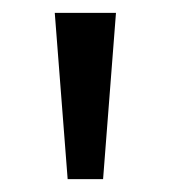

<svg xmlns="http://www.w3.org/2000/svg" viewBox="-20 -734 265 298"><path d="M160 -714 140 -456H85L65 -714Z"/></svg>

Font: Noto Sans Tifinagh Air
Style: Regular
Weight: 400
Designer: JamraPatel
Foundry: JamraPatel LLC
Version: Version 2.006; ttfautohint (v1.8.4.7-5d5b)